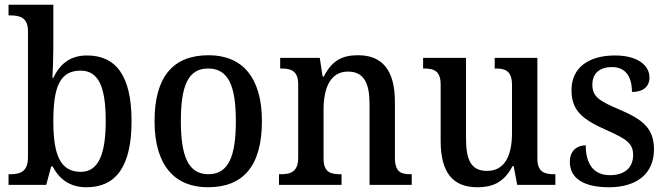

<svg xmlns="http://www.w3.org/2000/svg" viewBox="-20 -780 2816 810"><path d="M345 10C468 10 535 -76 535 -269C535 -461 469 -546 347 -546C274 -546 232 -508 205 -452H201C203 -476 205 -544 205 -579V-760H16V-715H23C64 -715 98 -706 98 -648V-116C98 -54 63 -45 23 -45H16V0H175L196 -78H202C229 -26 273 10 345 10ZM321 -55C232 -55 205 -131 205 -269C205 -412 232 -482 320 -482C396 -482 426 -413 426 -270C426 -131 396 -55 321 -55Z M857 10C1007 10 1085 -81 1085 -269C1085 -456 1000 -547 860 -547C710 -547 632 -456 632 -269C632 -81 718 10 857 10ZM859 -45C774 -45 743 -122 743 -269C743 -417 773 -491 858 -491C944 -491 975 -417 975 -269C975 -122 945 -45 859 -45Z M1157 0H1421V-45H1416C1375 -45 1345 -53 1345 -111V-317C1345 -402 1370 -478 1448 -478C1516 -478 1539 -428 1539 -341V0H1717V-45H1713C1671 -45 1646 -54 1646 -116V-351C1646 -488 1589 -547 1491 -547C1425 -547 1381 -526 1346 -457H1341L1329 -536H1162V-491H1167C1207 -491 1238 -482 1238 -424V-116C1238 -54 1206 -45 1164 -45H1157Z M1994 10C2056 10 2106 -9 2142 -79H2147L2162 0H2323V-45H2319C2280 -45 2247 -52 2247 -111V-536H2067V-491H2070C2110 -491 2140 -483 2140 -421V-219C2140 -123 2109 -59 2035 -59C1966 -59 1946 -107 1946 -197V-536H1765V-491H1768C1811 -491 1839 -481 1839 -423V-186C1839 -50 1892 10 1994 10Z M2549 10C2666 10 2739 -47 2739 -150C2739 -238 2692 -276 2593 -318C2510 -353 2479 -372 2479 -422C2479 -467 2505 -497 2563 -497C2617 -497 2646 -459 2646 -392C2694 -392 2720 -415 2720 -453C2720 -503 2672 -546 2574 -546C2464 -546 2391 -495 2391 -400C2391 -312 2438 -276 2539 -231C2625 -193 2651 -174 2651 -126C2651 -75 2618 -41 2553 -41C2481 -41 2451 -93 2451 -167C2421 -167 2384 -150 2384 -97C2384 -28 2442 10 2549 10Z"/></svg>

Font: Noto Serif Bengali SemiCondensed
Style: Regular
Weight: 400
Width: 4
Designer: Juan Bruce, Universal Thirst, Indian Type Foundry and the Monotype Design Team.
Foundry: Monotype Imaging Inc.
Version: Version 2.003